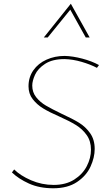

<svg xmlns="http://www.w3.org/2000/svg" viewBox="-20 -1003 586 1030"><path d="M500 -639Q466 -657 418.5 -671Q371 -685 326 -686Q261 -686 222 -660.5Q183 -635 168 -602Q153 -569 153 -544Q153 -508 174 -481.5Q195 -455 226.5 -436.5Q258 -418 312 -392Q369 -366 404 -344.5Q439 -323 463.5 -288.5Q488 -254 488 -204Q488 -158 465.5 -109Q443 -60 393 -26.5Q343 7 266 7Q191 7 135 -18.5Q79 -44 44 -78L56 -94Q89 -61 146.5 -36Q204 -11 268 -11Q333 -11 378 -39.5Q423 -68 445.5 -111.5Q468 -155 468 -200Q468 -246 445 -278.5Q422 -311 387 -332.5Q352 -354 298 -378Q245 -401 211.5 -421.5Q178 -442 155.5 -471Q133 -500 133 -540Q133 -589 159 -626Q185 -663 229.5 -683Q274 -703 327 -703Q370 -702 421.5 -688.5Q473 -675 511 -654ZM440 -802 357 -951 236 -802H215L360 -983L461 -802Z"/></svg>

Font: Josefin Sans Thin
Style: Italic
Weight: 200
Italic angle: -7°
Designer: Santiago Orozco
Foundry: Typemade
Version: Version 2.000